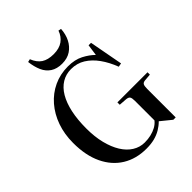

<svg xmlns="http://www.w3.org/2000/svg" viewBox="-259 -1101 1267 1267"><g transform="rotate(-45 375.0 -467.0)"><path d="M365 14Q270 14 199 -29.5Q128 -73 88.5 -155.5Q49 -238 49 -355Q49 -437 73.5 -506.5Q98 -576 143 -628Q188 -680 249 -708.5Q310 -737 382 -737Q446 -737 491 -713.5Q536 -690 566 -660L577 -739H600L644 -503L618 -498Q594 -561 560 -608.5Q526 -656 482.5 -683Q439 -710 384 -710Q336 -710 297.5 -686.5Q259 -663 232.5 -618Q206 -573 192 -508.5Q178 -444 178 -361Q178 -284 193.5 -222Q209 -160 236.5 -115.5Q264 -71 302.5 -47Q341 -23 386 -23Q417 -23 444.5 -29.5Q472 -36 495 -48.5Q518 -61 534 -81V-264Q534 -290 527.5 -300Q521 -310 501 -312L445 -316V-338H726V-316L677 -312Q659 -310 653 -299.5Q647 -289 647 -261V4H625L550 -57Q528 -35 501 -19Q474 -3 441 5.5Q408 14 365 14ZM368 -776Q320 -776 288 -797Q256 -818 239.5 -855.5Q223 -893 217 -943L238 -948Q256 -902 288 -881Q320 -860 373 -860Q426 -860 458.5 -883.5Q491 -907 505 -948L525 -944Q522 -896 503 -858.5Q484 -821 450.5 -798.5Q417 -776 368 -776Z"/></g></svg>

Font: Literata 60pt Medium
Style: Regular
Weight: 500
Designer: Latin by Veronika Burian and Jose Scaglione. Greek by Irene Vlachou. Cyrillic by Vera Evstafieva.
Foundry: TypeTogether
Version: Version 3.103;gftools[0.9.29]